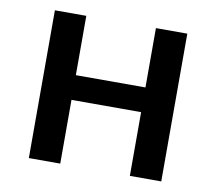

<svg xmlns="http://www.w3.org/2000/svg" viewBox="-65 -615 778 691"><g transform="rotate(10 324.0 -270.0)"><path d="M82 -540H196.8V-323.2H451.2V-540H565.9V0H451.2V-232.9H196.8V0H82Z"/></g></svg>

Font: Open Sans
Style: SemiBold
Weight: 600
Foundry: Ascender Corporation
Version: Version 1.10